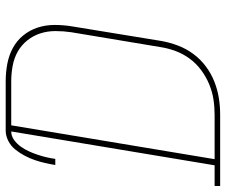

<svg xmlns="http://www.w3.org/2000/svg" viewBox="-96 -696 775 658"><g transform="rotate(-90 291.0 -367.5)"><path d="M-18 0V-19H53L169 -716Q153 -716 139.5 -706Q126 -696 116.5 -682.5Q107 -669 100.5 -654.5Q94 -640 89 -625Q84 -610 80.5 -595Q77 -580 75 -565H54Q57 -583 61 -600.5Q65 -618 71 -635.5Q77 -653 86 -670Q95 -687 107 -702Q119 -717 136.5 -726Q154 -735 172 -735H341Q371 -735 400.5 -729.5Q430 -724 455 -710.5Q480 -697 498 -675Q516 -653 525 -625.5Q534 -598 534 -567.5Q534 -537 529 -507L479 -201Q474 -173 463.5 -145Q453 -117 435 -92.5Q417 -68 392.5 -49.5Q368 -31 340 -20Q312 -9 283.5 -4.5Q255 0 226 0ZM74 -19H226Q253 -19 279 -23Q305 -27 330.5 -37.5Q356 -48 379 -65Q402 -82 418.5 -104.5Q435 -127 444.5 -152.5Q454 -178 458 -204L509 -510Q513 -537 513 -564.5Q513 -592 505 -616.5Q497 -641 481 -661Q465 -681 443 -693.5Q421 -706 394.5 -711Q368 -716 341 -716H190Z"/></g></svg>

Font: Iosevka Slab ThExObl
Style: Regular
Weight: 100
Width: 7
Italic angle: -9°
Monospace: yes
Designer: Belleve Invis
Foundry: Belleve Invis
Version: Version 11.1.1; ttfautohint (v1.8.3)